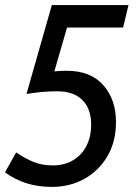

<svg xmlns="http://www.w3.org/2000/svg" viewBox="-42 -720 544 754"><path d="M161.5 14Q108.5 14 63.2 0Q18 -14 -22.5 -43L21.5 -121.5Q55 -98.5 88.5 -84.5Q122 -70.5 165.5 -70.5Q211.5 -70.5 245.2 -90.8Q279 -111 297.5 -147Q316 -183 316 -230.5Q316 -293 281.5 -327.2Q247 -361.5 183 -361.5Q151 -361.5 121.8 -358.8Q92.5 -356 62 -351L161.5 -700H462.5L441.5 -612H179L233 -652.5L157.5 -391.5L136 -434.5Q155.5 -438.5 177 -440.2Q198.5 -442 220 -442Q314 -442 363.8 -385.5Q413.5 -329 413.5 -240.5Q413.5 -164.5 380.2 -107.2Q347 -50 290 -18Q233 14 161.5 14Z"/></svg>

Font: Cabin
Style: Italic
Weight: 400
Width: 4
Italic angle: -10°
Designer: Pablo Impallari
Foundry: Pablo Impallari. http://www.impallari.com Igino Marini. http://www.ikern.com
Version: Version 3.001